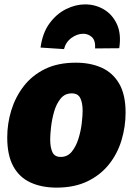

<svg xmlns="http://www.w3.org/2000/svg" viewBox="-20 -841 605 876"><path d="M326 -555Q393 -555 444 -532Q495 -509 524 -459Q553 -409 553 -327Q553 -263 534.5 -201.5Q516 -140 477.5 -91.5Q439 -43 379.5 -14Q320 15 238 15Q171 15 120 -8Q69 -31 41 -81.5Q13 -132 13 -214Q13 -277 31.5 -337.5Q50 -398 88 -447.5Q126 -497 185 -526Q244 -555 326 -555ZM307 -415Q276 -415 256.5 -391Q237 -367 227 -332Q217 -297 213 -262Q209 -227 209 -205Q209 -169 219 -147Q229 -125 257 -125Q288 -125 307.5 -149Q327 -173 338 -208.5Q349 -244 353 -279Q357 -314 357 -336Q357 -371 346.5 -393Q336 -415 307 -415ZM368 -821Q415 -821 454 -798Q493 -775 513.5 -730.5Q534 -686 524 -621L414 -620Q416 -657 399 -672Q382 -687 360 -687Q332 -687 306 -668Q280 -649 272 -617L165 -624Q174 -691 206 -734.5Q238 -778 281.5 -799.5Q325 -821 368 -821Z"/></svg>

Font: Bitter Thin Black
Style: Italic
Weight: 900
Italic angle: -9°
Version: Version 3.020